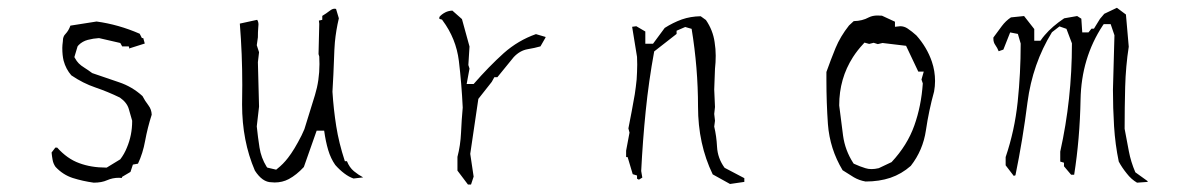

<svg xmlns="http://www.w3.org/2000/svg" viewBox="-20 -485 3052 498"><path d="M288.6 -23.9Q292 -23.9 295.9 -23.4L296.9 -26.4L318.4 -39.1L324.7 -58.1L337.9 -60.5Q350.6 -87.4 356.4 -119.6Q362.8 -154.3 373.5 -187.5Q373 -201.2 365.2 -211.4Q355.5 -224.1 349.6 -235.8Q322.8 -260.3 288.6 -271.7Q254.4 -283.2 219.2 -295.4Q208 -303.7 199 -309.3Q189.9 -314.9 184.3 -320.6Q178.7 -326.2 174.3 -334.5L172.9 -336.9L181.2 -364.7Q183.1 -367.2 184.1 -368.2Q193.8 -377.9 207.8 -381.6Q221.7 -385.3 236.8 -386.2L292 -373.5L296.9 -364.7H314L315.9 -358.4L316.9 -359.9L355.5 -372.1L351.6 -386.2H348.1L342.3 -397.5Q287.6 -421.4 230.5 -429.2L162.6 -418.5Q158.2 -405.8 149.9 -397Q143.1 -390.6 143.1 -378.9V-378.4Q141.6 -367.2 141.6 -360.8Q141.6 -341.3 145 -327.6Q150.9 -305.7 165 -289.6Q195.3 -269 227.5 -258.1Q259.8 -247.1 291 -231.9Q309.1 -219.2 314 -202.6Q318.4 -188.5 322.8 -171.9V-170.9Q322.8 -134.3 309.1 -102.1Q302.7 -85.9 292 -71.8L256.8 -50.3H254.9Q216.3 -50.3 185.1 -62Q154.3 -73.2 128.4 -102.1H123.5L113.8 -89.4Q114.7 -79.6 116.5 -70.1Q118.2 -60.5 124 -52.2Q143.1 -31.7 168.5 -23.4Q194.8 -15.1 223.1 -11.2Q243.7 -11.2 257.8 -17.6Q272 -23.9 288.6 -23.9Z M608.4 -264.6 607.9 -213.9Q607.9 -119.6 641.1 -42.5Q650.9 -27.3 661.6 -19.8Q672.4 -12.2 684.6 -12.2H685.1Q689 -11.7 692.4 -11.7Q712.4 -11.7 729 -20.5Q749 -31.2 768.1 -51.8L801.3 -146H806.6H820.8Q824.7 -117.7 831.3 -95.7Q837.9 -73.7 849.6 -57.1Q860.8 -44.4 873 -35.2Q885.3 -25.9 897 -22L921.9 -24.9Q909.2 -31.7 897.9 -41Q886.2 -50.8 879.9 -66.9H874.5Q858.9 -114.3 852.1 -157.7Q845.2 -201.2 842.3 -247.1Q845.2 -296.4 846.2 -328.1Q847.2 -359.9 848.6 -375.5Q851.6 -406.7 858.9 -437.5L851.6 -461.9Q849.6 -462.4 847.7 -462.4Q842.3 -462.4 835.9 -457.5Q825.7 -449.7 815.9 -443.8V-433.6L807.1 -431.6L808.1 -423.3L806.2 -344.7L808.1 -338.4Q808.6 -328.1 808.6 -318.8Q808.6 -276.4 796.9 -238.3Q783.2 -193.4 769.5 -149.9Q767.6 -145 762.2 -133.8Q743.2 -96.2 727.1 -75.7Q714.4 -59.1 698.7 -46.9L696.3 -44.9L673.3 -50.3L671.4 -52.7Q657.2 -75.7 653.1 -102.3Q648.9 -128.9 646 -157.2L651.9 -208.5L648.9 -323.7L651.9 -349.6L646 -367.7L648.9 -388.2Q648.9 -402.8 649.7 -411.4Q650.4 -419.9 650.4 -421.4Q650.4 -428.7 647 -433.6L602.1 -423.8V-422.9Q608.4 -345.2 608.4 -264.6Z M1262.2 -284.7H1270Q1311 -335.4 1312.5 -336.9Q1328.6 -354 1348.6 -357.4Q1366.7 -360.4 1381.8 -364.7L1395 -387.7V-389.2L1370.1 -396.5Q1324.2 -380.4 1286.6 -347.2Q1247.6 -312 1208.5 -267.1H1190.4L1197.8 -307.1L1194.8 -316.4L1197.8 -364.3L1178.2 -435.5L1153.3 -457.5Q1143.1 -457 1135.3 -453.1Q1125 -447.8 1119.6 -440.9V-436L1126.5 -434.1L1127.9 -432.1Q1163.1 -384.8 1170.2 -326.9Q1177.2 -269 1180.2 -206.1Q1177.2 -173.3 1175.8 -140.6Q1174.3 -107.9 1166.5 -78.1V-42.5L1193.8 -6.3H1201.7L1208.5 -26.9L1199.7 -85.9L1220.7 -228.5L1255.4 -272.5Z M1833.5 -376Q1829.1 -406.7 1811 -433.1L1797.4 -442.9Q1771 -442.4 1748.5 -434.6Q1725.6 -426.3 1704.1 -412.6L1673.8 -371.6H1669.9H1653.8V-403.3L1630.4 -417L1619.6 -415.5L1632.3 -337.4Q1632.8 -327.1 1632.8 -317.4Q1632.8 -307.6 1632.3 -298.1Q1631.8 -288.6 1631.3 -278.8Q1629.4 -259.8 1626.5 -240.7Q1618.7 -195.8 1609.9 -151.9L1612.8 -141.1L1604 -94.2V-77.6H1607.9L1621.1 -33.2L1632.3 -29.8V-21.5L1637.2 -19L1646 -24.4L1643.1 -41.5Q1647 -119.6 1654.8 -197Q1662.6 -274.4 1676.8 -351.6L1734.9 -397V-405.3L1757.3 -415L1773.9 -410.2Q1790.5 -309.1 1790.5 -208.5Q1790.5 -111.3 1828.6 -32.7L1873.5 -7.8L1910.6 -13.2V-22.9L1859.4 -49.8Q1841.3 -74.7 1839.8 -104.5Q1838.4 -131.8 1832.5 -156.7L1834.5 -171.9L1832.5 -189.5L1834.5 -207.5L1832.5 -252.9L1834.5 -306.6Q1836.4 -323.2 1836.4 -340.6Q1836.4 -357.9 1833.5 -376Z M2405.3 -274.9Q2405.3 -300.8 2397 -325.2Q2384.3 -362.3 2356.9 -393.1Q2345.7 -403.3 2334 -411.1Q2325.2 -417 2314.9 -417Q2312 -417 2301.3 -415.5V-428.7L2267.6 -444.3Q2261.2 -444.8 2255.9 -444.8Q2243.2 -444.8 2233.4 -439.9Q2216.8 -430.7 2194.3 -430.2L2182.1 -418.9Q2159.7 -390.6 2147.2 -360.4Q2134.8 -330.1 2123.5 -298.3Q2123.5 -287.6 2123.5 -276.4Q2123.5 -218.8 2127.4 -163.1Q2132.3 -98.6 2165.5 -43.5Q2181.2 -33.2 2194.8 -25.1Q2208.5 -17.1 2225.1 -14.2Q2260.7 -14.2 2289.6 -23.9Q2318.4 -33.7 2342.3 -54.7Q2374 -95.2 2381.6 -147Q2389.2 -198.7 2402.8 -247.6Q2405.3 -261.7 2405.3 -274.9ZM2156.7 -211.9Q2156.7 -281.2 2192.4 -336.9Q2204.1 -355 2219.2 -371.1L2222.2 -374.5L2234.4 -371.1L2246.1 -374L2256.8 -370.6L2269 -373.5L2330.1 -366.2L2361.8 -299.3H2376L2370.1 -278.8L2373.5 -268.6Q2369.6 -210.4 2351.6 -159.7Q2333.5 -108.4 2292.5 -64.5L2259.3 -48.8Q2249 -46.4 2240.5 -46.4Q2231.9 -46.4 2224.6 -48.8Q2211.4 -52.7 2194.3 -60.5L2192.9 -62.5Q2171.9 -95.2 2166.7 -133.1Q2161.6 -170.9 2156.7 -211.4Z M2760.3 -371.1Q2760.3 -227.5 2730 -91.8V-65.9L2739.7 -63V-53.7L2758.3 -31.7H2766.1Q2780.8 -125 2782.7 -226.6Q2784.7 -334.5 2840.3 -418.9L2842.8 -422.4H2860.8L2870.6 -393.6L2866.7 -252Q2866.7 -205.1 2869.6 -157.5Q2872.6 -109.9 2881.8 -65.9Q2890.1 -50.3 2902.8 -34.7Q2914.1 -20 2929.2 -11.2L2957 -13.2L2956.1 -15.6L2924.8 -38.1Q2913.1 -65.4 2908 -92.5Q2902.8 -119.6 2897 -150.9V-151.4Q2897 -205.1 2898.4 -259.3Q2899.9 -313.5 2907.7 -363.8L2900.4 -447.3L2877 -464.8L2844.2 -449.2L2833 -436L2817.4 -410.6H2811L2803.2 -400.9H2787.1L2784.7 -436.5L2773.9 -443.4L2740.2 -437.5Q2709 -416.5 2689.9 -394Q2685.1 -388.7 2678.7 -379.4H2662.6V-409.7L2636.2 -443.4L2602.1 -439.9Q2588.4 -430.7 2578.6 -417.5Q2568.8 -404.3 2556.6 -387.7Q2556.6 -386.2 2556.6 -384.3Q2556.6 -375 2561.8 -367.9Q2566.9 -360.8 2570.3 -352.1L2582.5 -356.4L2600.1 -400.9L2620.1 -397L2627.4 -372.1V-371.1Q2627.4 -295.4 2619.6 -220.7Q2611.8 -146.5 2588.4 -77.6V-56.2L2609.4 -28.8L2613.8 -30.3Q2632.8 -122.6 2645 -219.2Q2658.2 -319.8 2708.5 -401.4L2728 -416.5L2746.1 -410.2L2760.3 -372.6Z"/></svg>

Font: Bakudai
Style: ExtraLight
Weight: 200
Version: Version 1.48